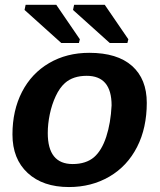

<svg xmlns="http://www.w3.org/2000/svg" viewBox="-20 -753 651 783"><path d="M578.6 -333.5Q578.6 -283.2 568.8 -238Q559.1 -192.9 539.1 -153.8Q499 -75.2 426 -32.7Q353 9.8 261.2 9.8Q154.8 9.8 92.8 -47.6Q30.8 -105 30.8 -204.6Q30.8 -302.7 69.8 -378.4Q108.9 -454.1 180.4 -495.8Q252 -537.6 343.8 -537.6Q458.5 -537.6 518.6 -484.1Q578.6 -430.7 578.6 -333.5ZM435.1 -323.2Q435.1 -443.8 333.5 -443.8Q278.3 -443.8 245.1 -414.6Q223.1 -395 207.3 -361.1Q191.4 -327.1 183.1 -287.4Q174.8 -247.6 174.8 -210.4Q174.8 -147 200.2 -115.5Q225.6 -84 276.4 -84Q303.7 -84 325.4 -91.1Q347.2 -98.1 363.3 -111.8Q395 -139.2 413.3 -195.3Q431.6 -251.5 435.1 -323.2ZM305.7 -592.8 301.8 -577.6H230L80.1 -712.4L84.5 -733.4H209.5ZM503.4 -592.8 499.5 -577.6H427.7L277.8 -712.4L282.2 -733.4H407.2Z"/></svg>

Font: Arimo
Style: Italic
Weight: 400
Italic angle: -12°
Designer: Steve Matteson
Foundry: Monotype Imaging Inc.
Version: Version 1.33